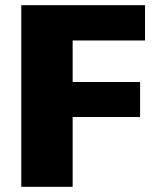

<svg xmlns="http://www.w3.org/2000/svg" viewBox="-20 -720 598 740"><path d="M260 -564V-404H520V-269H260V0H62V-700H539V-564Z"/></svg>

Font: Pathway Extreme 8pt Thin 12pt ExtraBold
Style: Regular
Weight: 800
Version: Version 1.001;gftools[0.9.26]